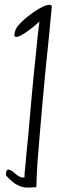

<svg xmlns="http://www.w3.org/2000/svg" viewBox="-20 -819 287 817"><path d="M134.6 -22.4C135.5 -57.6 137.3 -95 139.9 -134.6C143.4 -175.1 147 -217.8 150.5 -262.7C157.5 -346.3 165.4 -433.8 174.2 -525.4C183.9 -616.9 192.7 -705.8 200.6 -792C198.9 -796.4 195.4 -798.6 190.1 -798.6C185.7 -798.6 179.5 -797.3 171.6 -794.6C154.9 -787.6 137.3 -777.5 118.8 -764.3C106.5 -755.5 94.2 -745.8 81.8 -735.2C70.4 -724.7 60.7 -714.6 52.8 -704.9C48.4 -698.7 45.3 -691.7 43.6 -683.8C41.8 -675.8 40.9 -670.1 40.9 -666.6C45.3 -660.4 54.6 -660.9 68.6 -667.9C81.8 -675 95 -683.8 108.2 -694.3C118.8 -702.2 128 -709.7 136 -716.8L147.8 -727.3C142.6 -687.7 137.3 -639.3 132 -582.1C125.8 -524.9 120.1 -466.8 114.8 -407.9C109.6 -350.7 104.7 -296.1 100.3 -244.2C95 -193.2 91.1 -151.4 88.4 -118.8C86.7 -101.2 85.4 -88 84.5 -79.2V-64.7C73.9 -61.2 61.6 -65.6 47.5 -77.9C34.3 -90.2 23.8 -96.8 15.8 -97.7C12.3 -97.7 9.7 -95.9 7.9 -92.4C6.2 -88.9 5.3 -83.6 5.3 -76.6C5.3 -74.8 5.7 -73 6.6 -71.3C26 -50.2 42.7 -36.5 56.8 -30.4C70 -24.2 82.3 -21.1 93.7 -21.1H99H112.2C120.1 -22 127.6 -22.4 134.6 -22.4Z"/></svg>

Font: Impossible
Style: Reguler
Weight: 400
Designer: Ahsan Design
Foundry: Designer
Version: Version 3.16.0